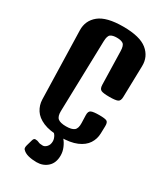

<svg xmlns="http://www.w3.org/2000/svg" viewBox="-253 -934 1090 1263"><g transform="rotate(30 292.5 -302.0)"><path d="M294.9 5.9Q216.3 5.9 167.5 -15.1Q118.7 -36.1 96.2 -71.3Q73.7 -106.4 72.3 -148.9L58.6 -666.5Q56.6 -739.7 112.5 -785.2Q168.5 -830.6 294.9 -830.6Q421.4 -830.6 477.3 -785.2Q533.2 -739.7 531.2 -666.5L525.4 -429.2Q524.9 -399.4 507.8 -391.8Q490.7 -384.3 445.3 -384.3Q399.4 -384.3 383.1 -391.8Q366.7 -399.4 365.7 -429.2L359.4 -681.6Q358.4 -724.6 342.3 -735.6Q326.2 -746.6 294.9 -746.6Q263.7 -746.6 247.6 -735.6Q231.4 -724.6 230.5 -681.6L216.3 -144.5Q215.3 -103.5 233.6 -88.6Q252 -73.7 294.9 -73.7Q338.4 -73.7 356.7 -88.6Q375 -103.5 373.5 -144.5L371.6 -202.6Q370.6 -232.4 387.5 -240Q404.3 -247.6 449.2 -247.6Q493.7 -247.6 506.6 -240Q519.5 -232.4 518.6 -202.6L517.1 -147.9Q516.1 -105.5 493.4 -70.6Q470.7 -35.6 422.4 -14.9Q374 5.9 294.9 5.9ZM245.1 227.5Q210.9 227.5 181.6 220Q152.3 212.4 135.7 193.4Q128.9 184.6 134.8 162.6Q142.1 138.2 147.2 119.4Q152.3 100.6 164.1 100.6Q181.2 100.6 191.7 106.4Q202.1 112.3 226.1 112.3Q241.2 112.3 255.6 96.7Q270 81.1 270 54.7Q270 35.6 257.8 14.9Q245.6 -5.9 211.4 -13.7Q232.9 -13.7 254.6 -13.9Q276.4 -14.2 289.6 -14.2Q303.7 -14.2 320.3 4.6Q336.9 23.4 349.1 52Q361.3 80.6 361.3 110.4Q361.3 166.5 327.9 197Q294.4 227.5 245.1 227.5Z"/></g></svg>

Font: Denk One
Style: Regular
Weight: 400
Designer: Irina Smirnova, Eben Sorkin
Foundry: Sorkin Type Co.f
Version: Version 1.004; ttfautohint (v1.8.4.7-5d5b);gftools[0.9.23]